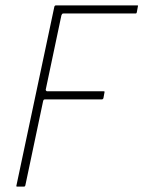

<svg xmlns="http://www.w3.org/2000/svg" viewBox="-20 -693 533 713"><path d="M44 0Q42 0 41 -1Q40 -2 41 -4L182 -669Q184 -673 187 -673H490Q492 -673 492.5 -672Q493 -671 492 -669L488 -647Q487 -645 486.5 -644Q486 -643 484 -643H216Q212 -643 210.5 -641Q209 -639 208 -636L150 -361Q149 -359 151 -356.5Q153 -354 155 -354H365Q367 -354 368 -353Q369 -352 368 -350L364 -328Q363 -327 362 -325.5Q361 -324 359 -324H148Q144 -324 142.5 -322.5Q141 -321 140 -317L74 -4Q73 -2 72 -1Q71 0 69 0Z"/></svg>

Font: Glory Thin Thin
Style: Italic
Weight: 250
Italic angle: -12°
Version: Version 1.011